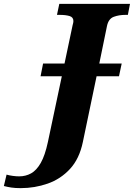

<svg xmlns="http://www.w3.org/2000/svg" viewBox="-179 -734 693 994"><path d="M-72 240Q-100 240 -120 237Q-140 234 -159 229L-145 170Q-132 174 -113.5 176.5Q-95 179 -80 179Q-46 179 -18 163.5Q10 148 32 109.5Q54 71 69 1L141 -339H31L44 -405H155L197 -604Q201 -617 201 -625Q201 -645 181 -651Q161 -657 129 -657H116L128 -714H494L483 -657H470Q437 -657 410 -647Q383 -637 375 -600L335 -405H451L437 -339H321L250 1Q232 88 183.5 140.5Q135 193 68 216.5Q1 240 -72 240Z"/></svg>

Font: Noto Serif ExtraBold
Style: Italic
Weight: 800
Italic angle: -12°
Designer: Monotype Design Team
Foundry: Monotype Imaging Inc.
Version: Version 2.013